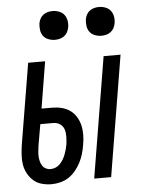

<svg xmlns="http://www.w3.org/2000/svg" viewBox="-53 -774 606 824"><g transform="rotate(-5 250.0 -362.0)"><path d="M320 0 406 -520H479L393 0ZM136 8Q115 8 94.5 2.5Q74 -3 59 -16Q44 -29 34 -47Q24 -65 20.5 -85.5Q17 -106 18.5 -128Q20 -150 23 -171L81 -520H154L121 -319H167Q188 -319 208 -314Q228 -309 244 -297.5Q260 -286 270.5 -268.5Q281 -251 285.5 -231Q290 -211 289.5 -189.5Q289 -168 285 -147Q282 -128 276.5 -109.5Q271 -91 262 -73.5Q253 -56 240 -40Q227 -24 210.5 -13Q194 -2 174.5 3Q155 8 136 8ZM137 -57Q148 -57 159 -61.5Q170 -66 178 -74.5Q186 -83 192 -93Q198 -103 202 -113.5Q206 -124 209 -135Q212 -146 214 -157Q216 -173 216.5 -189.5Q217 -206 212.5 -220.5Q208 -235 195.5 -244Q183 -253 166 -253H110L94 -161Q93 -150 91.5 -138.5Q90 -127 90.5 -116.5Q91 -106 93.5 -95.5Q96 -85 101.5 -76Q107 -67 116.5 -62Q126 -57 137 -57ZM404 -608Q390 -608 376 -613.5Q362 -619 354 -630Q346 -641 344 -655.5Q342 -670 344 -685Q346 -695 351 -704.5Q356 -714 365 -720.5Q374 -727 384 -729.5Q394 -732 405 -732Q419 -732 433 -726.5Q447 -721 455 -710Q463 -699 465.5 -684.5Q468 -670 465 -655Q463 -645 458 -635.5Q453 -626 444 -619.5Q435 -613 425 -610.5Q415 -608 404 -608ZM204 -608Q190 -608 176 -613.5Q162 -619 154 -630Q146 -641 144 -655.5Q142 -670 144 -685Q146 -695 151 -704.5Q156 -714 165 -720.5Q174 -727 184 -729.5Q194 -732 205 -732Q219 -732 233 -726.5Q247 -721 255 -710Q263 -699 265.5 -684.5Q268 -670 265 -655Q263 -645 258 -635.5Q253 -626 244 -619.5Q235 -613 225 -610.5Q215 -608 204 -608Z"/></g></svg>

Font: Iosevka Fixed
Style: Italic
Weight: 400
Italic angle: -9°
Monospace: yes
Designer: Belleve Invis
Foundry: Belleve Invis
Version: Version 33.2.4